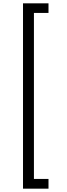

<svg xmlns="http://www.w3.org/2000/svg" viewBox="-20 -954 407 1160"><path d="M119 -934C119 -934 119 186 119 186C119 186 273 186 273 186C273 186 273 127 273 127C273 127 185 127 185 127C185 127 185 -876 185 -876C185 -876 273 -876 273 -876C273 -876 273 -934 273 -934C273 -934 119 -934 119 -934Z"/></svg>

Font: wox.body
Style: Regular
Weight: 500
Designer: Ninad Kale (Devanagari), Jonny Pinhorn (Latin)
Foundry: Indian Type Foundry
Version: ""